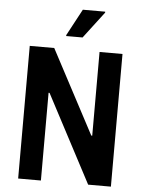

<svg xmlns="http://www.w3.org/2000/svg" viewBox="-60 -945 743 992"><g transform="rotate(5 312.0 -449.0)"><path d="M72 0V-688H199L429 -254H434V-688H553V0H435L195 -455H190V0ZM255 -755V-760L329 -898H445V-893L340 -755Z"/></g></svg>

Font: Saira SemiCondensed SemiBold
Style: Regular
Weight: 600
Width: 4
Designer: Hector Gatti with collaboration of the Omnibus-Type team
Foundry: Omnibus-Type
Version: Version 1.101